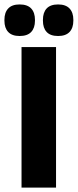

<svg xmlns="http://www.w3.org/2000/svg" viewBox="-40 -853 353 873"><path d="M214.8 -639V0H57.9V-639ZM49.1 -689.3Q14.5 -689.3 -2.7 -707.6Q-19.9 -725.9 -19.9 -758.9V-762.7Q-19.9 -796.1 -2.7 -814.4Q14.5 -832.8 49.1 -832.8Q84.7 -832.8 101.8 -814.4Q119 -796.1 119 -762.7V-758.9Q119 -725.9 101.8 -707.6Q84.7 -689.3 49.1 -689.3ZM224.2 -689.3Q189.1 -689.3 172.1 -707.6Q155.2 -725.9 155.2 -758.9V-762.7Q155.2 -796.1 172.1 -814.4Q189.1 -832.8 224.2 -832.8Q258.9 -832.8 276.2 -814.4Q293.5 -796.1 293.5 -762.7V-758.9Q293.5 -725.9 276.2 -707.6Q258.9 -689.3 224.2 -689.3Z"/></svg>

Font: Anek Kannada Medium
Style: Regular
Weight: 500
Designer: Vaishnavi Murthy, Maithili Shingre (Kannada) & Yesha Goshar (Latin)
Foundry: Ek Type
Version: Version 1.003